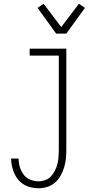

<svg xmlns="http://www.w3.org/2000/svg" viewBox="-20 -779 540 1022"><path d="M185 223Q165 223 145 218.5Q125 214 107.5 203.5Q90 193 77 177.5Q64 162 56 143.5Q48 125 43.5 105Q39 85 39 65H79Q79 88 85.5 110Q92 132 105.5 150Q119 168 140.5 177Q162 186 185 186Q203 186 221 179.5Q239 173 251.5 159.5Q264 146 272.5 129Q281 112 285.5 94Q290 76 291.5 57.5Q293 39 293 20V-483H138V-520H333V20Q333 44 330.5 67.5Q328 91 321 113.5Q314 136 302 157Q290 178 272 193.5Q254 209 231 216Q208 223 185 223ZM279 -600 180 -737 212 -759 306 -635 400 -759 432 -737 333 -600Z"/></svg>

Font: Iosevka SS18 Extralight
Style: Regular
Weight: 200
Monospace: yes
Designer: Belleve Invis
Foundry: Belleve Invis
Version: Version 25.1.1; ttfautohint (v1.8.4)